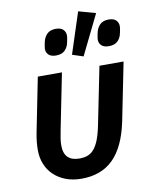

<svg xmlns="http://www.w3.org/2000/svg" viewBox="-90 -870 739 948"><g transform="rotate(-10 279.5 -396.5)"><path d="M181 -242Q176 -216 173.5 -200Q171 -184 171 -167Q171 -88 249 -88Q271 -88 288.5 -94Q306 -100 320.5 -116Q335 -132 346.5 -160.5Q358 -189 367 -234L425 -522H546L487 -228Q461 -106 401 -47Q341 12 242 12Q198 12 163 -1.5Q128 -15 103.5 -38.5Q79 -62 66 -94Q53 -126 53 -164Q53 -184 55 -204.5Q57 -225 62 -251L116 -522H237ZM356 -581 301 -599 368 -805 454 -781ZM223 -609Q199 -609 186.5 -620.5Q174 -632 174 -651Q174 -656 175.5 -663Q177 -670 179 -682Q184 -707 199.5 -723Q215 -739 244 -739Q269 -739 281 -727Q293 -715 293 -697Q293 -692 292 -685Q291 -678 288 -665Q284 -641 268.5 -625Q253 -609 223 -609ZM488 -609Q464 -609 451.5 -620.5Q439 -632 439 -651Q439 -656 440.5 -663Q442 -670 444 -682Q449 -707 464.5 -723Q480 -739 509 -739Q534 -739 546 -727Q558 -715 558 -697Q558 -692 557 -685Q556 -678 553 -665Q549 -641 533.5 -625Q518 -609 488 -609Z"/></g></svg>

Font: IBM Plex Sans SmBld
Style: Italic
Weight: 600
Italic angle: -11°
Designer: Mike Abbink, Paul van der Laan, Pieter van Rosmalen
Foundry: Bold Monday
Version: Version 3.005